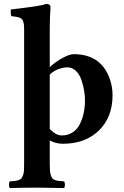

<svg xmlns="http://www.w3.org/2000/svg" viewBox="-20 -718 628 972"><path d="M231.9 -340.8V-64.9Q235.8 -60.5 251 -47.9Q272.5 -32.2 293 -32.2Q324.2 -32.2 347.7 -47.9Q371.1 -63.5 384.3 -89.8Q397.5 -116.2 403.8 -146.5Q410.2 -176.8 410.2 -210Q410.2 -232.4 406 -258.1Q401.9 -283.7 392.6 -312Q383.3 -340.3 364.7 -358.6Q346.2 -377 320.8 -377Q300.3 -377 276.1 -368.2Q252 -359.4 231.9 -340.8ZM231.9 -6.8V109.9Q231.9 131.3 232.9 145Q233.9 158.7 237.5 169.2Q241.2 179.7 244.9 184.8Q248.5 189.9 258.5 193.4Q268.6 196.8 277.3 198Q286.1 199.2 304.2 200.2Q308.6 204.6 308.6 217Q308.6 229.5 304.2 233.9Q218.3 231.9 167 231.9Q113.8 231.9 29.8 233.9Q25.4 229.5 25.4 217Q25.4 204.6 29.8 200.2Q47.9 198.7 56.6 197.8Q65.4 196.8 75.4 193.1Q85.4 189.5 89.1 184.3Q92.8 179.2 96.7 168.9Q100.6 158.7 101.3 145Q102.1 131.3 102.1 109.9V-567.9Q102.1 -579.6 101.6 -588.1Q101.1 -596.7 98.9 -603.5Q96.7 -610.4 95.2 -614.7Q93.8 -619.1 88.9 -622.8Q84 -626.5 80.6 -628.2Q77.1 -629.9 68.8 -631.6Q60.5 -633.3 54.9 -634Q49.3 -634.8 37.1 -636.2Q35.6 -641.1 34.7 -653.1Q33.7 -665 35.2 -669.9Q46.4 -671.4 76.2 -675Q106 -678.7 120.8 -680.7Q135.7 -682.6 157 -685.8Q178.2 -689 191.7 -691.9Q205.1 -694.8 212.9 -698.2Q235.8 -698.2 235.8 -681.2Q231.9 -625 231.9 -575.2V-377.9L234.9 -380.9Q262.2 -405.8 297.1 -424.8Q332 -443.8 353 -443.8Q440.4 -443.8 490.2 -394Q518.6 -365.7 534.2 -323Q549.8 -280.3 549.8 -236.8Q549.8 -124 480.5 -57.1Q411.1 9.8 298.8 9.8Q263.2 9.8 231.9 -6.8Z"/></svg>

Font: Common Serif
Style: Bold
Weight: 700
Designer: Philipp H. Poll, Khaled Hosny
Foundry: Stefan Peev, Context Ltd.
Version: Version 1.026